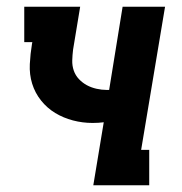

<svg xmlns="http://www.w3.org/2000/svg" viewBox="-20 -550 540 570"><path d="M257 0 288 -187Q280 -186 272 -185.5Q264 -185 255 -185Q225 -185 196.5 -192.5Q168 -200 144 -214.5Q120 -229 102 -251.5Q84 -274 75.5 -301.5Q67 -329 68.5 -359.5Q70 -390 75 -420L76 -425H52V-530H218L197 -403Q195 -387 194.5 -371Q194 -355 199 -340.5Q204 -326 214.5 -315Q225 -304 238 -297Q251 -290 266.5 -286.5Q282 -283 297 -283Q299 -283 300.5 -283Q302 -283 304 -283L344 -530H470L399 -105H423V0Z"/></svg>

Font: Iosevka Slab Extrabold
Style: Italic
Weight: 800
Italic angle: -9°
Monospace: yes
Designer: Belleve Invis
Foundry: Belleve Invis
Version: Version 11.1.0; ttfautohint (v1.8.3)